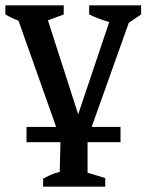

<svg xmlns="http://www.w3.org/2000/svg" viewBox="-35 -505 547 717"><path d="M298 -451V-485H492V-451L446 -420L292 12V140L358 160V192H126V162Q139 155 153 148.5Q167 142 188 137L191 15L34 -428Q9 -437 -15 -451V-485H203V-451L144 -429L257 -78L373 -423Q335 -433 298 -451ZM64 -31H415V26H64Z"/></svg>

Font: Piazzolla Medium
Style: Regular
Weight: 500
Designer: Juan Pablo del Peral
Foundry: Huerta Tipografica
Version: Version 1.330